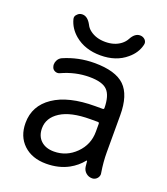

<svg xmlns="http://www.w3.org/2000/svg" viewBox="-138 -859 823 944"><g transform="rotate(20 274.0 -386.5)"><path d="M134.8 -168Q134.8 -127 160.2 -103.5Q185.5 -80.1 228.5 -80.1Q293.9 -80.1 341.8 -127.4Q389.6 -174.8 389.6 -242.2V-283.2Q389.6 -291 382.8 -291H343.8Q241.2 -291 188 -256.8Q134.8 -222.7 134.8 -168ZM268.6 -557.6Q378.9 -557.6 426.8 -511.2Q474.6 -464.8 474.6 -359.4V-165Q474.6 -115.2 483.4 -61.5Q484.4 -58.6 484.4 -54.7Q484.4 -43 476.6 -33.2Q465.8 -20.5 450.2 -20.5Q431.6 -20.5 418 -32.2Q404.3 -43.9 401.4 -62.5Q399.4 -77.1 398.4 -91.8Q398.4 -92.8 397 -93.3Q395.5 -93.8 394.5 -92.8Q368.2 -59.6 329.1 -38.1Q278.3 -10.7 212.9 -10.7Q138.7 -10.7 94.2 -52.7Q49.8 -94.7 49.8 -165Q49.8 -254.9 127 -307.1Q204.1 -359.4 343.8 -359.4H382.8Q389.6 -359.4 389.6 -366.2Q388.7 -430.7 363.3 -457Q337.9 -484.4 268.6 -484.4Q195.3 -484.4 125 -452.1Q112.3 -446.3 99.6 -452.1Q86.9 -458 84 -470.7Q82 -476.6 82 -482.4Q82 -493.2 86.9 -502.9Q93.8 -517.6 108.4 -524.4Q184.6 -557.6 268.6 -557.6ZM96.7 -724.6Q95.7 -728.5 95.7 -731.4Q95.7 -742.2 104.5 -750Q114.3 -761.7 130.9 -761.7Q158.2 -761.7 177.7 -725.6Q185.5 -709 201.2 -697.3Q233.4 -672.9 281.2 -672.9Q329.1 -672.9 361.3 -697.3Q377.9 -710 386.7 -726.6Q405.3 -761.7 432.6 -761.7Q448.2 -761.7 459 -751Q466.8 -742.2 466.8 -732.4Q466.8 -728.5 465.8 -724.6Q455.1 -679.7 416 -647.5Q363.3 -602.5 281.7 -602.5Q200.2 -602.5 146.5 -647.5Q108.4 -679.7 96.7 -724.6Z"/></g></svg>

Font: Gen Jyuu Gothic Regular
Style: Regular
Weight: 400
Designer: [Source Han Sans]
Ryoko NISHIZUKA  (kana & ideographs); Paul D. Hunt (Latin, Greek & Cyrillic); Wenlong ZHANG  (bopomofo
Version: Version 1.002.20150607